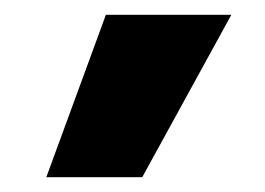

<svg xmlns="http://www.w3.org/2000/svg" viewBox="-20 -810 359 260"><path d="M172.6 -570H42.7L123.4 -790H293.3Z"/></svg>

Font: M PLUS 2 Thin
Style: Regular
Weight: 100
Designer: Coji Morishita
Foundry: UNDERFOREST DESIGN
Version: Version 1.001